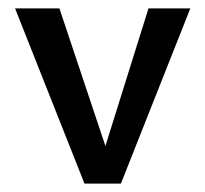

<svg xmlns="http://www.w3.org/2000/svg" viewBox="-20 -439 491 459"><path d="M335 -419H435L269 0H182L16 -419H122L232 -90Z"/></svg>

Font: EauTest Semibold
Style: Regular
Weight: 600
Designer: Christian Thalmann (Catharsis Fonts)
Version: Version 0.001;PS 000.001;hotconv 1.0.88;makeotf.lib2.5.64775